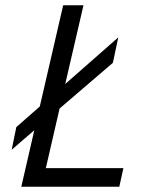

<svg xmlns="http://www.w3.org/2000/svg" viewBox="-20 -710 559 730"><path d="M154.3 -70.8H449.2L433.6 0H61L110.4 -214.8L24.4 -140.6L42 -226.6L131.3 -305.2L220.2 -689.9H297.4L228 -390.6L429.7 -567.9L409.2 -471.2L206.5 -297.4Z"/></svg>

Font: HK Grotesk Italic
Style: Regular
Weight: 400
Italic angle: -13°
Designer: Alfredo Marco Pradil and Stefan Peev
Foundry: Hanken Design Co.
Version: Version 1.000;PS 001.000;hotconv 1.0.88;makeotf.lib2.5.64775